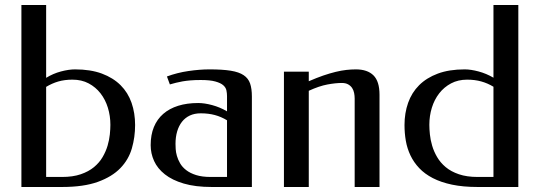

<svg xmlns="http://www.w3.org/2000/svg" viewBox="-20 -746 2153 766"><path d="M164.1 -435.5Q191.9 -452.6 223.1 -460.9Q254.4 -469.2 279.3 -469.2Q341.3 -469.2 386.5 -452.4Q431.6 -435.5 461.2 -406Q490.7 -376.5 504.9 -335.7Q519 -294.9 519 -247.1Q519 -198.7 506.1 -154.1Q493.2 -109.4 460.2 -75.2Q427.2 -41 370.6 -20.5Q314 0 227.1 0H65.4V-726.1H164.1ZM269 -428.2Q237.8 -428.2 212.6 -420.9Q187.5 -413.6 164.1 -399.4V-40H227.1Q271 -40 302.2 -50.8Q333.5 -61.5 355 -79.3Q376.5 -97.2 389.4 -119.4Q402.3 -141.6 409.2 -164.8Q416 -188 418.2 -209.7Q420.4 -231.4 420.4 -248Q420.4 -283.7 410.4 -316.2Q400.4 -348.6 381.1 -373.5Q361.8 -398.4 333.7 -413.3Q305.7 -428.2 269 -428.2Z M780.8 -426.8Q757.3 -426.8 740 -425.3Q722.7 -423.8 708.5 -421.4Q694.3 -418.9 682.1 -415.8Q669.9 -412.6 657.7 -409.2L646 -440.9Q687 -456.1 731.7 -462.6Q776.4 -469.2 816.4 -469.2Q867.7 -469.2 900.6 -463.9Q933.6 -458.5 952.1 -446Q970.7 -433.6 977.8 -412.8Q984.9 -392.1 984.9 -360.8V0H824.7Q759.3 0 713.1 -13.7Q667 -27.3 637.7 -50.5Q608.4 -73.7 594.7 -103.8Q581.1 -133.8 581.1 -167Q581.1 -208 594 -239.3Q606.9 -270.5 631.3 -291.7Q655.8 -313 690.9 -324Q726.1 -335 771 -335Q795.4 -335 826.4 -326.7Q857.4 -318.4 885.7 -301.8V-362.8Q885.7 -374 883.3 -385.5Q880.9 -397 870.6 -406Q860.4 -415 839.1 -420.9Q817.9 -426.8 780.8 -426.8ZM885.7 -40V-266.1Q862.3 -280.3 836.9 -287.1Q811.5 -293.9 780.8 -293.9Q756.3 -293.9 737.5 -285.2Q718.8 -276.4 706.1 -260.3Q693.4 -244.1 686.8 -221.7Q680.2 -199.2 680.2 -171.9Q680.2 -164.1 680.9 -151.4Q681.6 -138.7 685.8 -124Q689.9 -109.4 698.5 -94.5Q707 -79.6 722.7 -67.4Q738.3 -55.2 762.2 -47.6Q786.1 -40 820.8 -40Z M1211.9 -421.9Q1243.2 -435.5 1269.5 -444.6Q1295.9 -453.6 1318.8 -459.2Q1341.8 -464.8 1361.6 -467Q1381.3 -469.2 1399.9 -469.2Q1445.8 -469.2 1470 -445.3Q1494.1 -421.4 1494.1 -368.2V0H1395V-353Q1395 -363.8 1392.8 -375Q1390.6 -386.2 1384.8 -395Q1378.9 -403.8 1368.9 -409.4Q1358.9 -415 1343.8 -415Q1318.8 -415 1286.1 -408.9Q1253.4 -402.8 1211.9 -383.8V0H1112.8V-460H1211.9Z M1885.7 0Q1827.6 0 1783.4 -9.3Q1739.3 -18.6 1706.8 -35.4Q1674.3 -52.2 1652.6 -75.2Q1630.9 -98.1 1617.7 -125.7Q1604.5 -153.3 1599.1 -184.1Q1593.8 -214.8 1593.8 -247.1Q1593.8 -294.9 1608.2 -335.7Q1622.6 -376.5 1652.1 -406Q1681.6 -435.5 1726.8 -452.4Q1772 -469.2 1834 -469.2Q1858.4 -469.2 1889.4 -460.9Q1920.4 -452.6 1948.7 -436V-726.1H2047.9V0ZM1692.9 -248Q1692.9 -231.4 1695.1 -209.7Q1697.3 -188 1704.1 -164.8Q1710.9 -141.6 1723.9 -119.4Q1736.8 -97.2 1758.1 -79.3Q1779.3 -61.5 1810.8 -50.8Q1842.3 -40 1885.7 -40H1948.7V-399.9Q1925.3 -414.1 1899.9 -421.1Q1874.5 -428.2 1843.8 -428.2Q1807.6 -428.2 1779.5 -413.3Q1751.5 -398.4 1732.2 -373.5Q1712.9 -348.6 1702.9 -316.2Q1692.9 -283.7 1692.9 -248Z"/></svg>

Font: Federo
Style: Regular
Weight: 400
Designer: Olexa M. Volochay | Cyreal.org
Foundry: Olexa M. Volochay | Cyreal.org
Version: Version 1.000